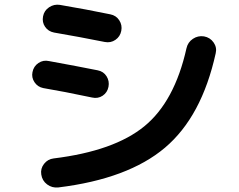

<svg xmlns="http://www.w3.org/2000/svg" viewBox="-20 -781 1040 834"><path d="M866.2 -623Q892.6 -618.2 907.7 -596.7Q922.9 -575.2 917 -549.8Q856.4 -274.4 696.3 -139.2Q536.1 -3.9 233.4 33.2Q206.1 36.1 184.6 20Q163.1 3.9 159.2 -23.4Q155.3 -48.8 171.4 -69.3Q187.5 -89.8 212.9 -92.8Q475.6 -125 606.9 -232.4Q738.3 -339.8 790 -571.3Q795.9 -597.7 817.9 -612.3Q839.8 -627 866.2 -623ZM168 -398.4Q143.6 -403.3 129.9 -423.8Q116.2 -444.3 121.1 -467.8Q126 -493.2 147 -507.3Q168 -521.5 193.4 -515.6Q316.4 -493.2 404.3 -475.6Q429.7 -470.7 442.9 -449.7Q456.1 -428.7 451.2 -403.8Q446.3 -378.9 425.8 -365.2Q405.3 -351.6 379.9 -357.4Q254.9 -383.8 168 -398.4ZM459 -718.8Q484.4 -713.9 498 -692.9Q511.7 -671.9 506.8 -647Q502 -622.1 481.4 -607.9Q460.9 -593.8 435.5 -598.6Q323.2 -621.1 214.8 -639.6Q189.5 -644.5 175.8 -664.6Q162.1 -684.6 167 -710Q171.9 -735.4 193.4 -749.5Q214.8 -763.7 240.2 -759.8Q355.5 -740.2 459 -718.8Z"/></svg>

Font: Rounded-X Mgen+ 1mn bold
Style: Bold
Weight: 700
Designer: [Source Han Sans]
Ryoko NISHIZUKA  (kana & ideographs); Paul D. Hunt (Latin, Greek & Cyrillic); Wenlong ZHANG  (bopomofo
Version: Version 1.059.20150602